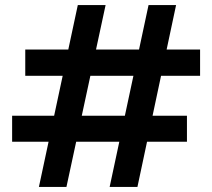

<svg xmlns="http://www.w3.org/2000/svg" viewBox="-20 -740 840 760"><path d="M134 0 288 -720H398L243 0ZM414 0 568 -720H677L524 0ZM28 -179V-282H720V-179ZM80 -440V-544H772V-440Z"/></svg>

Font: Host Grotesk Light SemiBold
Style: Regular
Weight: 600
Version: Version 1.003